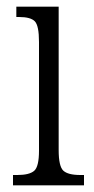

<svg xmlns="http://www.w3.org/2000/svg" viewBox="-20 -556 281 576"><path d="M19 0V-31H32Q68 -31 82.5 -43.5Q97 -56 97 -104V-430Q97 -479 84.5 -492Q72 -505 37 -505H29V-536H156V-106Q156 -57 170 -44Q184 -31 221 -31H232V0Z"/></svg>

Font: Noto Serif ExtraCondensed Light
Style: Regular
Weight: 300
Width: 2
Designer: Monotype Design Team
Foundry: Monotype Imaging Inc.
Version: Version 2.014; ttfautohint (v1.8.4.7-5d5b)